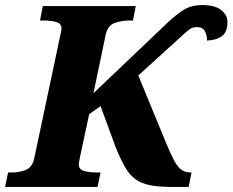

<svg xmlns="http://www.w3.org/2000/svg" viewBox="-44 -738 918 758"><path d="M-24 0 -12 -57H1Q32 -57 57.5 -67Q83 -77 91 -112L192 -589Q199 -619 199 -625Q199 -645 178.5 -651Q158 -657 127 -657H114L125 -714H492L481 -657H468Q435 -657 408 -647Q381 -637 373 -600L325 -370L617 -648Q654 -683 683.5 -700.5Q713 -718 755 -718Q804 -718 829 -698.5Q854 -679 854 -651Q854 -611 831.5 -595Q809 -579 773 -578Q774 -596 765.5 -613.5Q757 -631 734 -631Q717 -631 706 -623.5Q695 -616 678 -600L502 -440L614 -168Q631 -127 644.5 -102.5Q658 -78 672.5 -67.5Q687 -57 709 -57H712L701 0H634Q582 0 547.5 -7Q513 -14 490 -31Q467 -48 449.5 -78.5Q432 -109 413 -156L353 -319L308 -287L272 -119Q270 -107 268.5 -100Q267 -93 267 -89Q267 -69 288 -63Q309 -57 340 -57H353L341 0Z"/></svg>

Font: Noto Serif ExtraBold
Style: Italic
Weight: 800
Italic angle: -12°
Designer: Monotype Design Team
Foundry: Monotype Imaging Inc.
Version: Version 2.013